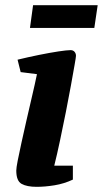

<svg xmlns="http://www.w3.org/2000/svg" viewBox="-20 -713 398 743"><path d="M122 10Q84 10 63.5 -1.5Q43 -13 43 -53Q43 -63 48.5 -91.5Q54 -120 63 -160.5Q72 -201 82.5 -247.5Q93 -294 104 -340.5Q115 -387 123 -426L60 -434L48 -482Q89 -492 131 -500.5Q173 -509 206 -514Q239 -519 253 -519Q263 -519 268.5 -512.5Q274 -506 274 -497Q274 -492 268.5 -461Q263 -430 254.5 -382.5Q246 -335 235 -280Q224 -225 212.5 -170.5Q201 -116 190 -72H262V-18Q228 -2 191 4Q154 10 122 10ZM96 -605 108 -693H358L345 -605Z"/></svg>

Font: Manuale ExtraBold
Style: Italic
Weight: 800
Italic angle: -11°
Designer: Eduardo Tunni / Pablo Cosgaya
Foundry: Eduardo Tunni / Pablo Cosgaya
Version: Version 1.002